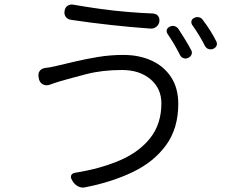

<svg xmlns="http://www.w3.org/2000/svg" viewBox="-20 -795 1040 853"><path d="M697 -336Q697 -402 648.5 -443Q600 -484 522 -484Q434 -484 363 -465.5Q292 -447 247 -434Q228 -428 219 -425Q210 -422 202 -419Q186 -413 172 -419.5Q158 -426 153 -443L152 -450Q148 -467 155.5 -478.5Q163 -490 180 -493Q190 -494 202 -496Q214 -498 230 -502Q265 -510 313 -521.5Q361 -533 416 -542Q471 -551 528 -551Q598 -551 653 -526Q708 -501 740 -452.5Q772 -404 772 -333Q772 -225 718 -150.5Q664 -76 570.5 -31Q477 14 359 37Q343 41 328 33.5Q313 26 304 12L301 7Q292 -7 296.5 -16.5Q301 -26 317 -28Q428 -46 513.5 -83Q599 -120 648 -182.5Q697 -245 697 -336ZM267 -747Q269 -762 280.5 -769.5Q292 -777 307 -774Q364 -764 425.5 -755.5Q487 -747 547.5 -742Q608 -737 659 -735Q674 -734 682 -724.5Q690 -715 688 -699Q686 -685 674.5 -676Q663 -667 648 -668Q564 -674 472.5 -684Q381 -694 295 -707Q280 -709 272 -720.5Q264 -732 267 -747ZM735 -677Q746 -682 756.5 -678.5Q767 -675 773 -666Q787 -644 802 -620Q817 -596 829 -573Q835 -563 831 -553Q827 -543 816 -538Q806 -533 795.5 -536.5Q785 -540 780 -550Q755 -600 724 -645Q713 -666 735 -677ZM844 -716Q854 -721 865 -718Q876 -715 882 -705Q899 -683 914 -659Q929 -635 940 -613Q946 -603 942.5 -593Q939 -583 927 -578Q917 -574 907 -577Q897 -580 891 -590Q878 -616 863.5 -639.5Q849 -663 834 -684Q828 -694 831 -703Q834 -712 844 -716Z"/></svg>

Font: Chiron GoRound TC N
Style: Regular
Weight: 350
Designer: Ryoko NISHIZUKA 西塚涼子 (kana, bopomofo & ideographs); Paul D. Hunt (Latin, Greek & Cyrillic); Sandoll Communications 산돌커뮤니
Foundry: Adobe
Version: Version 1.000;hotconv 1.1.1;makeotfexe 2.6.0